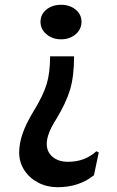

<svg xmlns="http://www.w3.org/2000/svg" viewBox="-20 -623 488 801"><path d="M320 -532Q320 -501 295.5 -480Q271 -459 235 -459Q199 -459 174 -480Q149 -501 149 -532Q149 -563 173.5 -583Q198 -603 235 -603Q271 -603 295.5 -583Q320 -563 320 -532ZM214 -125Q175 -64 175 -23Q175 11 199.5 31.5Q224 52 264 52Q334 52 382 8L392 13L372 108Q310 158 220 158Q176 158 139.5 139Q103 120 81.5 87Q60 54 60 13Q60 -24 74 -65Q88 -106 120 -159Q160 -224 174.5 -271.5Q189 -319 189 -388H289Q289 -305 272.5 -249.5Q256 -194 214 -125Z"/></svg>

Font: Farro
Style: Regular
Weight: 400
Designer: Aceler Chua
Foundry: Grayscale Limited
Version: Version 1.101